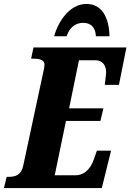

<svg xmlns="http://www.w3.org/2000/svg" viewBox="-41 -955 662 975"><path d="M234 -771H297C314 -819 344 -839 382 -839C419 -839 444 -817 446 -771H515C513 -867 476 -935 398 -935C314 -935 255 -848 234 -771ZM-21 0H476L523 -190H451L436 -147C421 -103 392 -65 341 -65H237L294 -341H469L484 -405H310L360 -649H442C482 -649 498 -621 498 -587C498 -579 492 -533 491 -524H563L601 -714H129L117 -657H127C162 -657 185 -651 185 -626C185 -617 182 -602 179 -590L77 -114C67 -65 36 -57 3 -57H-7Z"/></svg>

Font: Noto Serif ExtraCondensed Black
Style: Italic
Weight: 900
Width: 2
Italic angle: -12°
Designer: Monotype Design Team
Foundry: Monotype Imaging Inc.
Version: Version 2.014